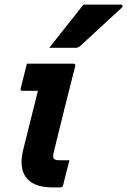

<svg xmlns="http://www.w3.org/2000/svg" viewBox="-20 -815 553 835"><path d="M97 -538H299Q310 -538 307 -527Q283 -434 260 -341Q237 -248 214 -154Q208 -131 215 -124Q221 -118 240 -118H282Q275 -92 268 -63.5Q261 -35 254 -8Q252 0 241 0H212Q150 0 117.5 -21.5Q85 -43 77 -79.5Q69 -116 80 -160Q96 -225 112.5 -290.5Q129 -356 145 -420H79Q67 -420 70 -431Q77 -457 83.5 -484.5Q90 -512 97 -538ZM343 -795H505Q512 -795 513 -790Q514 -785 508 -780Q462 -737 420.5 -699.5Q379 -662 329 -615Q319 -607 310 -607H194Q231 -654 268.5 -701Q306 -748 343 -795Z"/></svg>

Font: Recursive Sn Lnr St
Style: Bold Italic
Weight: 700
Italic angle: -15°
Version: Version 1.079;hotconv 1.0.112;makeotfexe 2.5.65598; ttfautoh